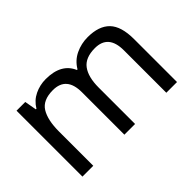

<svg xmlns="http://www.w3.org/2000/svg" viewBox="-84 -825 1104 1104"><g transform="rotate(-45 467.5 -273.0)"><path d="M673 -546Q764 -546 809 -499.5Q854 -453 854 -349V0H767V-345Q767 -472 658 -472Q580 -472 546.5 -427Q513 -382 513 -296V0H426V-345Q426 -472 316 -472Q235 -472 204 -422Q173 -372 173 -278V0H85V-536H156L169 -463H174Q199 -505 241.5 -525.5Q284 -546 332 -546Q458 -546 496 -456H501Q528 -502 574.5 -524Q621 -546 673 -546Z"/></g></svg>

Font: Noto IKEA Arabic
Style: Regular
Weight: 400
Designer: Monotype Design Team
Foundry: Monotype Imaging Inc.
Version: Version 1.200